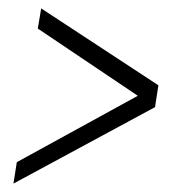

<svg xmlns="http://www.w3.org/2000/svg" viewBox="-20 -522 431 457"><path d="M349 -267 12 -85 20 -136 308 -294 70 -454 78 -502 357 -319Z"/></svg>

Font: Georama SemiCondensed Light
Style: Italic
Weight: 300
Width: 4
Italic angle: -9°
Designer: Jean-Baptiste Levee
Foundry: Production Type
Version: Version 1.000